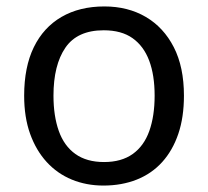

<svg xmlns="http://www.w3.org/2000/svg" viewBox="-20 -566 645 596"><path d="M551 -269Q551 -202 533.5 -150.5Q516 -99 483.5 -63Q451 -27 404.5 -8.5Q358 10 301 10Q248 10 203 -8.5Q158 -27 125 -63Q92 -99 73.5 -150.5Q55 -202 55 -269Q55 -358 85 -419.5Q115 -481 171 -513.5Q227 -546 304 -546Q377 -546 432.5 -513.5Q488 -481 519.5 -419.5Q551 -358 551 -269ZM146 -269Q146 -206 162.5 -159.5Q179 -113 214 -88Q249 -63 303 -63Q357 -63 392 -88Q427 -113 443.5 -159.5Q460 -206 460 -269Q460 -333 443 -378Q426 -423 391.5 -447.5Q357 -472 302 -472Q220 -472 183 -418Q146 -364 146 -269Z"/></svg>

Font: binaryhoriontal115
Style: Book
Weight: 400
Designer: Jelle Bosma - Monotype Design Team
Foundry: Monotype Imaging Inc.
Version: Version 2.003